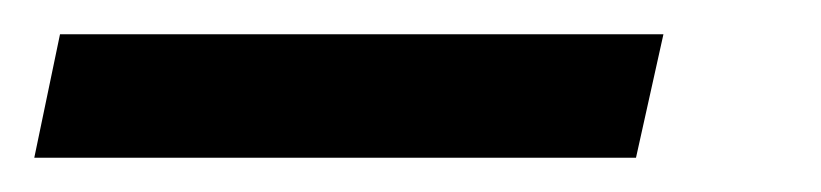

<svg xmlns="http://www.w3.org/2000/svg" viewBox="-108 64 479 112"><path d="M-88 156H263L279 84H-73Z"/></svg>

Font: Noto Sans Display SemiCondensed Medium
Style: Italic
Weight: 500
Width: 4
Italic angle: -12°
Designer: Monotype Design Team
Foundry: Monotype Imaging Inc.
Version: Version 1.900